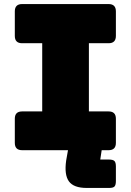

<svg xmlns="http://www.w3.org/2000/svg" viewBox="-20 -740 645 946"><path d="M89 0Q53 0 53 -36V-155Q53 -191 89 -191H188V-527H89Q53 -527 53 -563V-684Q53 -720 89 -720H515Q551 -720 551 -684V-563Q551 -527 515 -527H418V-191H515Q551 -191 551 -155V-36Q551 0 515 0H481L474 46H515Q536 46 543.5 53Q551 60 551 80V152Q551 171 544.5 178.5Q538 186 518 186H407Q343 186 319.5 153.5Q296 121 306 51L315 0Z"/></svg>

Font: Bungee Tint
Style: Regular
Weight: 400
Designer: David Jonathan Ross
Foundry: David Jonathan Ross
Version: Version 2.001